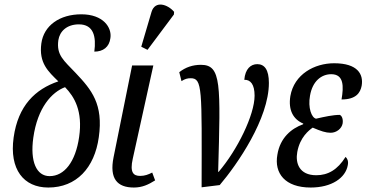

<svg xmlns="http://www.w3.org/2000/svg" viewBox="-20 -829 1640 859"><path d="M196 10C322 10 403 -78 422 -215C443 -363 390 -427 319 -502C265 -559 232 -582 241 -649C247 -689 279 -720 333 -720C399 -720 411 -665 402 -598C441 -598 469 -618 474 -659C481 -706 442 -765 344 -765C247 -765 176 -715 165 -635C153 -547 196 -509 241 -465C138 -430 61 -357 41 -214C21 -71 86 10 196 10ZM202 -41C143 -41 114 -106 129 -213C148 -348 212 -417 271 -439C313 -396 351 -332 334 -216C318 -105 268 -41 202 -41Z M640 -606 758 -764 759 -776C730 -810 674 -828 658 -776L612 -620ZM579 10C616 10 644 -3 674 -22L661 -57C643 -48 628 -42 607 -42C577 -42 560 -57 574 -119L666 -536H571L488 -125C469 -30 504 10 579 10Z M782 -506 792 -466C807 -476 819 -479 833 -479C886 -479 883 -433 882 9L963 -1C1042 -94 1183 -298 1183 -458C1183 -518 1163 -542 1131 -542C1102 -542 1077 -521 1073 -472C1101 -473 1119 -451 1119 -401C1119 -315 1042 -158 958 -60H956C967 -453 971 -539 879 -539C842 -539 810 -528 782 -506Z M1370 10C1464 10 1526 -33 1536 -90C1540 -109 1533 -121 1526 -127C1490 -69 1447 -45 1395 -45C1318 -45 1301 -100 1310 -149C1322 -215 1362 -246 1379 -258C1416 -242 1438 -235 1459 -235C1486 -235 1509 -254 1513 -277C1516 -299 1508 -311 1501 -315C1469 -315 1434 -307 1394 -298C1374 -302 1357 -347 1367 -401C1378 -466 1418 -497 1462 -497C1519 -497 1518 -442 1508 -384C1573 -384 1592 -414 1598 -445C1607 -496 1581 -546 1475 -546C1387 -546 1296 -497 1279 -399C1269 -336 1292 -295 1337 -276L1336 -273C1283 -254 1233 -212 1221 -137C1206 -54 1255 10 1370 10Z"/></svg>

Font: Noto Serif ExtraCondensed
Style: Italic
Weight: 400
Width: 2
Italic angle: -12°
Designer: Monotype Design Team
Foundry: Monotype Imaging Inc.
Version: Version 2.014